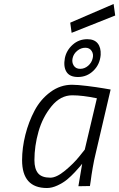

<svg xmlns="http://www.w3.org/2000/svg" viewBox="-20 -936 599 965"><path d="M345 -644C348.3 -658.7 356.2 -671 368.5 -681C380.8 -691 394.3 -696 409 -696C423 -696 433.5 -690.7 440.5 -680C447.5 -669.3 449.3 -657.3 446 -644C442.7 -628.7 435 -615.8 423 -605.5C411 -595.2 397.7 -590 383 -590C368.3 -590 357.5 -595.5 350.5 -606.5C343.5 -617.5 341.7 -630 345 -644ZM306 -644C300.7 -615.3 303.3 -592.3 314 -575C324.7 -557.7 344 -549 372 -549C402 -549 427.8 -559.5 449.5 -580.5C471.2 -601.5 483.3 -628 486 -660C487.3 -684.7 482.3 -704 471 -718C459.7 -732 442.3 -739 419 -739C390.3 -739 365.7 -729.7 345 -711C324.3 -692.3 311.3 -670 306 -644ZM343 -457C377.7 -457 419 -452 467 -442L406 -184L378 -149C359.3 -125.7 335.7 -102.2 307 -78.5C278.3 -54.8 253.7 -43 233 -43C204.3 -43 183.8 -50.3 171.5 -65C159.2 -79.7 153 -101.7 153 -131C153 -178.3 159.8 -226.2 173.5 -274.5C187.2 -322.8 209 -365.3 239 -402C269 -438.7 303.7 -457 343 -457ZM216 9C232.7 9 250.3 4.7 269 -4C287.7 -12.7 303.7 -22.5 317 -33.5C330.3 -44.5 343.5 -57 356.5 -71C369.5 -85 378.2 -94.7 382.5 -100L393 -113C390.3 -99 384 -61.3 374 0L432 -1L436 -27C438 -44.3 441.3 -66.3 446 -93C450.7 -119.7 455.3 -142.3 460 -161L536 -486L501 -492C477.7 -496 449.8 -500 417.5 -504C385.2 -508 360 -510 342 -510C302.7 -510 266.5 -497.8 233.5 -473.5C200.5 -449.2 174 -418.2 154 -380.5C134 -342.8 118.5 -302.2 107.5 -258.5C96.5 -214.8 91 -172.3 91 -131C91 -37.7 132.7 9 216 9ZM559 -858 551 -916 333 -822 340 -771Z"/></svg>

Font: RazerF5 Light
Style: Italic
Weight: 300
Foundry: Razer Inc.
Version: Version 2